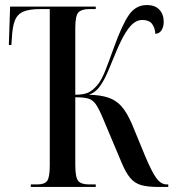

<svg xmlns="http://www.w3.org/2000/svg" viewBox="-20 -740 697 760"><path d="M102 0V-10H128Q157 -10 167 -24.5Q177 -39 177 -86V-704H138Q96 -704 72.5 -694Q49 -684 39 -659Q29 -634 27 -589L25 -562H15L20 -714H359V-704H332Q303 -704 290.5 -691Q278 -678 278 -629V-365Q316 -365 335 -376.5Q354 -388 370 -409Q384 -428 398 -463.5Q412 -499 432 -555Q463 -641 490 -680.5Q517 -720 561 -720Q594 -720 611 -701.5Q628 -683 628 -654Q628 -634 619.5 -620.5Q611 -607 595 -606Q593 -632 581 -646.5Q569 -661 543 -661Q527 -661 511.5 -650.5Q496 -640 478 -612Q460 -584 438 -531Q422 -492 407.5 -457.5Q393 -423 375.5 -398.5Q358 -374 332 -365Q378 -364 409 -353.5Q440 -343 461 -319Q482 -295 501 -252L553 -126Q580 -61 598.5 -35.5Q617 -10 640 -10H646V0H607Q566 0 540 -7Q514 -14 496 -35Q478 -56 461 -97L389 -268Q372 -309 359.5 -327Q347 -345 329 -350Q311 -355 278 -355V-88Q278 -37 290 -23.5Q302 -10 332 -10H359V0Z"/></svg>

Font: Noto Serif Display ExtraCondensed Medium
Style: Regular
Weight: 500
Width: 2
Designer: Monotype Design Team
Foundry: Monotype Imaging Inc.
Version: Version 2.009